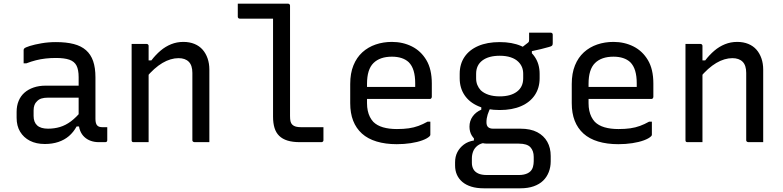

<svg xmlns="http://www.w3.org/2000/svg" viewBox="-20 -770 4240 1040"><path d="M497 -351Q497 -323 497 -295Q497 -267 497 -238.5Q497 -210 497 -182Q497 -154 497 -126Q497 -113 499.5 -104Q502 -95 507 -90Q512 -85 519 -83Q526 -81 536 -81Q538 -81 540.5 -81Q543 -81 546 -81H561Q561 -63 561 -46Q561 -29 561 -11Q561 -5 558 -2.5Q555 0 550 0Q545 0 534.5 0Q524 0 515 0Q492 0 472 -7Q452 -14 437 -28Q422 -42 414 -62.5Q406 -83 406 -111Q406 -146 406 -183.5Q406 -221 406 -256Q406 -272 406 -288Q406 -304 406 -320Q406 -336 406 -352Q406 -392 394.5 -414.5Q383 -437 356 -446.5Q329 -456 283 -456Q254 -456 227 -453Q200 -450 174.5 -443.5Q149 -437 123 -427H108Q108 -445 108 -463Q108 -481 108 -499Q108 -502 109 -504Q110 -506 111 -507Q116 -513 141.5 -521Q167 -529 204.5 -535.5Q242 -542 283 -542Q339 -542 379.5 -531.5Q420 -521 446 -498Q472 -475 484.5 -439Q497 -403 497 -351ZM162 -142Q162 -108 181.5 -90.5Q201 -73 240 -73Q274 -73 304.5 -82Q335 -91 364 -112.5Q393 -134 424 -172V-85H395Q378 -54 353.5 -33Q329 -12 296 -1Q263 10 223 10Q176 10 142 -7.5Q108 -25 89 -56.5Q70 -88 70 -132V-164Q70 -197 81 -223.5Q92 -250 112.5 -268Q133 -286 162 -296Q191 -306 227 -306Q262 -306 294.5 -306Q327 -306 359 -306Q391 -306 424 -306Q433 -306 436.5 -295.5Q440 -285 441 -270Q442 -255 442 -241Q405 -241 373.5 -241Q342 -241 310 -241Q278 -241 240 -241Q219 -241 204.5 -236.5Q190 -232 180 -221Q171 -213 166.5 -200.5Q162 -188 162 -172Z M1114 0Q1092 0 1073.5 0Q1055 0 1033 0Q1030 0 1027.5 -1.5Q1025 -3 1023.5 -5Q1022 -7 1022 -11Q1022 -72 1022 -132.5Q1022 -193 1022 -253.5Q1022 -314 1022 -375Q1022 -416 1002.5 -435.5Q983 -455 947 -455Q926 -455 904 -448.5Q882 -442 860 -429Q838 -416 815.5 -396Q793 -376 770 -348V-443H800Q823 -473 849.5 -495.5Q876 -518 907 -530.5Q938 -543 973 -543Q1007 -543 1033.5 -532Q1060 -521 1077.5 -501Q1095 -481 1104.5 -453.5Q1114 -426 1114 -393Q1114 -345 1114 -297Q1114 -249 1114 -200.5Q1114 -152 1114 -103Q1114 -77 1114 -51.5Q1114 -26 1114 0ZM785 0Q771 0 758 0Q745 0 732 0Q719 0 704 0Q701 0 699 -0.5Q697 -1 695.5 -2.5Q694 -4 693.5 -6Q693 -8 693 -11Q693 -64 693 -117Q693 -170 693 -222Q693 -274 693 -327Q693 -380 693 -433Q693 -465 693 -490.5Q693 -516 693 -532Q709 -532 722.5 -532Q736 -532 748.5 -532Q761 -532 774 -532Q778 -532 780 -530.5Q782 -529 783.5 -527Q785 -525 785 -521Q785 -435 785 -348Q785 -261 785 -174Q785 -87 785 0Z M1268 -750Q1295 -750 1322.5 -750Q1350 -750 1377 -750Q1404 -750 1431 -750Q1458 -750 1485 -750Q1512 -750 1540 -750Q1544 -750 1546 -748.5Q1548 -747 1549.5 -745Q1551 -743 1551 -739Q1551 -693 1551 -633Q1551 -573 1551 -506.5Q1551 -440 1551 -374Q1551 -308 1551 -248Q1551 -188 1551 -142Q1551 -124 1553.5 -113Q1556 -102 1563 -95Q1571 -87 1583 -84Q1595 -81 1612 -81Q1630 -81 1647.5 -81Q1665 -81 1682.5 -81Q1700 -81 1717 -81H1732Q1732 -64 1732 -46.5Q1732 -29 1732 -11Q1732 -7 1730.5 -5Q1729 -3 1727 -1.5Q1725 0 1721 0Q1710 0 1689.5 0Q1669 0 1646.5 0Q1624 0 1604 0Q1565 0 1537.5 -8.5Q1510 -17 1492.5 -34Q1475 -51 1467 -77Q1459 -103 1459 -138Q1459 -178 1459 -231.5Q1459 -285 1459 -344Q1459 -403 1459 -462.5Q1459 -522 1459 -575.5Q1459 -629 1459 -669H1445Q1418 -669 1390 -669Q1362 -669 1334 -669Q1306 -669 1279 -669Q1274 -669 1271 -672Q1268 -675 1268 -680Q1268 -697 1268 -714.5Q1268 -732 1268 -750Z M2103 -543Q2162 -543 2211 -518.5Q2260 -494 2289.5 -444.5Q2319 -395 2319 -318V-245Q2319 -242 2317.5 -239.5Q2316 -237 2314 -235.5Q2312 -234 2308 -234H2049Q2032 -234 2015 -234Q1998 -234 1982 -234H1952L1939 -299H2229Q2229 -304 2229 -309Q2229 -314 2229 -319Q2229 -358 2220.5 -386.5Q2212 -415 2194 -433Q2178 -448 2155 -455.5Q2132 -463 2103 -463Q2038 -463 2003 -428.5Q1968 -394 1968 -316V-211Q1968 -189 1972 -170.5Q1976 -152 1983.5 -137Q1991 -122 2002 -110Q2022 -90 2054.5 -80.5Q2087 -71 2130 -71Q2166 -71 2194 -75Q2222 -79 2246.5 -88Q2271 -97 2296 -111H2311Q2311 -93 2311 -75Q2311 -57 2311 -40Q2311 -38 2310 -36Q2309 -34 2307 -32Q2295 -20 2268 -10Q2241 0 2205 5.5Q2169 11 2129 11Q2068 11 2020 -3.5Q1972 -18 1940.5 -46.5Q1909 -75 1893 -116Q1877 -157 1877 -211V-315Q1877 -373 1894.5 -416Q1912 -459 1943 -487Q1974 -515 2015 -529Q2056 -543 2103 -543Z M2791 -501 2839 -538Q2844 -542 2845 -545.5Q2846 -549 2846 -555Q2846 -576 2846 -582Q2846 -588 2846 -593Q2870 -593 2904.5 -593Q2939 -593 2963 -593Q2968 -593 2971 -590Q2974 -587 2974 -582V-536Q2974 -527 2970.5 -523Q2967 -519 2953.5 -515.5Q2940 -512 2910 -504L2861 -493V-463ZM2687 -542Q2754 -542 2802.5 -521Q2851 -500 2877 -461.5Q2903 -423 2903 -370V-346Q2903 -294 2877 -255Q2851 -216 2802.5 -195Q2754 -174 2687 -174Q2619 -174 2570.5 -195Q2522 -216 2496 -255Q2470 -294 2470 -346V-370Q2470 -423 2496 -461.5Q2522 -500 2570.5 -521Q2619 -542 2687 -542ZM2687 -468Q2627 -468 2593 -442.5Q2559 -417 2559 -370V-346Q2559 -326 2565.5 -310Q2572 -294 2584 -281Q2601 -265 2627 -256.5Q2653 -248 2687 -248Q2746 -248 2780 -273.5Q2814 -299 2814 -346V-370Q2814 -390 2807.5 -406Q2801 -422 2788 -435Q2772 -451 2746.5 -459.5Q2721 -468 2687 -468ZM2587 -207 2641 -195Q2628 -170 2621.5 -149.5Q2615 -129 2615 -108Q2615 -89 2624.5 -81Q2634 -73 2651 -73H2798Q2854 -73 2890 -54Q2926 -35 2944.5 -2Q2963 31 2963 75V104Q2963 135 2952.5 162Q2942 189 2922 208.5Q2902 228 2871 239Q2840 250 2798 250H2601Q2562 250 2533 241Q2504 232 2484.5 215.5Q2465 199 2455 176.5Q2445 154 2445 126V109Q2445 78 2457.5 54Q2470 30 2492.5 13Q2515 -4 2547 -9V-39L2612 2Q2583 6 2566.5 19Q2550 32 2543 50Q2536 68 2536 88V112Q2536 131 2544 146Q2552 161 2570 169.5Q2588 178 2617 178H2790Q2805 178 2817 175.5Q2829 173 2838 168.5Q2847 164 2853 158Q2863 148 2867 133.5Q2871 119 2871 103V80Q2871 47 2853 27.5Q2835 8 2790 8H2618Q2593 8 2571 -3Q2549 -14 2536 -35Q2523 -56 2523 -84Q2523 -115 2540 -139Q2557 -163 2587 -176Z M3303 -543Q3362 -543 3411 -518.5Q3460 -494 3489.5 -444.5Q3519 -395 3519 -318V-245Q3519 -242 3517.5 -239.5Q3516 -237 3514 -235.5Q3512 -234 3508 -234H3249Q3232 -234 3215 -234Q3198 -234 3182 -234H3152L3139 -299H3429Q3429 -304 3429 -309Q3429 -314 3429 -319Q3429 -358 3420.5 -386.5Q3412 -415 3394 -433Q3378 -448 3355 -455.5Q3332 -463 3303 -463Q3238 -463 3203 -428.5Q3168 -394 3168 -316V-211Q3168 -189 3172 -170.5Q3176 -152 3183.5 -137Q3191 -122 3202 -110Q3222 -90 3254.5 -80.5Q3287 -71 3330 -71Q3366 -71 3394 -75Q3422 -79 3446.5 -88Q3471 -97 3496 -111H3511Q3511 -93 3511 -75Q3511 -57 3511 -40Q3511 -38 3510 -36Q3509 -34 3507 -32Q3495 -20 3468 -10Q3441 0 3405 5.5Q3369 11 3329 11Q3268 11 3220 -3.5Q3172 -18 3140.5 -46.5Q3109 -75 3093 -116Q3077 -157 3077 -211V-315Q3077 -373 3094.5 -416Q3112 -459 3143 -487Q3174 -515 3215 -529Q3256 -543 3303 -543Z M4114 0Q4092 0 4073.5 0Q4055 0 4033 0Q4030 0 4027.5 -1.5Q4025 -3 4023.5 -5Q4022 -7 4022 -11Q4022 -72 4022 -132.5Q4022 -193 4022 -253.5Q4022 -314 4022 -375Q4022 -416 4002.5 -435.5Q3983 -455 3947 -455Q3926 -455 3904 -448.5Q3882 -442 3860 -429Q3838 -416 3815.5 -396Q3793 -376 3770 -348V-443H3800Q3823 -473 3849.5 -495.5Q3876 -518 3907 -530.5Q3938 -543 3973 -543Q4007 -543 4033.5 -532Q4060 -521 4077.5 -501Q4095 -481 4104.5 -453.5Q4114 -426 4114 -393Q4114 -345 4114 -297Q4114 -249 4114 -200.5Q4114 -152 4114 -103Q4114 -77 4114 -51.5Q4114 -26 4114 0ZM3785 0Q3771 0 3758 0Q3745 0 3732 0Q3719 0 3704 0Q3701 0 3699 -0.5Q3697 -1 3695.5 -2.5Q3694 -4 3693.5 -6Q3693 -8 3693 -11Q3693 -64 3693 -117Q3693 -170 3693 -222Q3693 -274 3693 -327Q3693 -380 3693 -433Q3693 -465 3693 -490.5Q3693 -516 3693 -532Q3709 -532 3722.5 -532Q3736 -532 3748.5 -532Q3761 -532 3774 -532Q3778 -532 3780 -530.5Q3782 -529 3783.5 -527Q3785 -525 3785 -521Q3785 -435 3785 -348Q3785 -261 3785 -174Q3785 -87 3785 0Z"/></svg>

Font: RecMonoLinear Nerd Font Mono
Style: Regular
Weight: 400
Monospace: yes
Version: Version 1.085; ttfautohint (v1.8.4.7-5d5b);Nerd Fonts 3.2.1